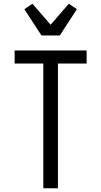

<svg xmlns="http://www.w3.org/2000/svg" viewBox="-20 -1004 540 1024"><path d="M211 0V-665H58V-735H442V-665H289V0ZM201 -815 110 -955 153 -984 250 -872 347 -984 390 -955 299 -815Z"/></svg>

Font: Iosevka Algr
Style: Regular
Weight: 400
Monospace: yes
Designer: Belleve Invis
Foundry: Belleve Invis
Version: Version 26.0.2; ttfautohint (v1.8.3)